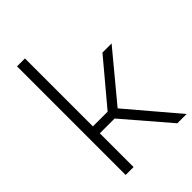

<svg xmlns="http://www.w3.org/2000/svg" viewBox="-235 -909 1010 1010"><g transform="rotate(-45 270.0 -404.0)"><path d="M86.5 0V-808H145.5V-302.5H255L455.5 -541.5H523.5L304.5 -277.5L540 0H471L255.5 -251H145.5V0Z"/></g></svg>

Font: Encode Sans Semi Expanded Light
Style: Regular
Weight: 300
Width: 6
Designer: Multiple Designers
Foundry: Impallari Type
Version: Version 3.000; ttfautohint (v1.8.3) -l 8 -r 50 -G 200 -x 14 